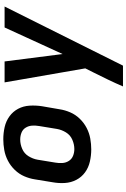

<svg xmlns="http://www.w3.org/2000/svg" viewBox="184 -762 783 1192"><g transform="rotate(-90 576.0 -166.5)"><path d="M244 8Q277 8 311 2Q345 -4 377 -20.5Q409 -37 434.5 -63.5Q460 -90 474 -122.5Q488 -155 493 -188L512 -298Q518 -337 515.5 -375.5Q513 -414 496 -446Q479 -478 449.5 -499.5Q420 -521 383 -529.5Q346 -538 307 -538Q274 -538 240 -532Q206 -526 174 -509.5Q142 -493 116.5 -466.5Q91 -440 77 -407.5Q63 -375 58 -342L40 -232Q33 -193 35.5 -155Q38 -117 55 -84.5Q72 -52 101.5 -30.5Q131 -9 168.5 -0.5Q206 8 244 8ZM635 205H764L1131 -530H1001L836 -170L790 -530H660L747 -29L722 21Q699 67 677 112.5Q655 158 635 205ZM246 -97Q224 -97 204 -105Q184 -113 172.5 -131Q161 -149 159.5 -171Q158 -193 162 -215L180 -325Q185 -354 201.5 -381Q218 -408 247 -420.5Q276 -433 305 -433Q328 -433 348 -425Q368 -417 379 -399Q390 -381 391.5 -359.5Q393 -338 389 -315L371 -205Q366 -176 349.5 -149Q333 -122 304 -109.5Q275 -97 246 -97Z"/></g></svg>

Font: Iosevka Sparkle Oblique
Style: Bold
Weight: 700
Italic angle: -9°
Designer: Belleve Invis
Foundry: Belleve Invis
Version: Version 4.5.0; ttfautohint (v1.8.3)